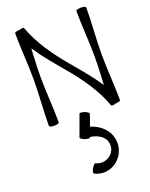

<svg xmlns="http://www.w3.org/2000/svg" viewBox="-230 -934 1216 1556"><g transform="rotate(-20 378.5 -156.0)"><path d="M709 0C709 -133 696 -267 696 -400C696 -533 709 -667 709 -800C709 -807 690 -813 667 -813C643 -813 624 -807 624 -800C624 -667 637 -533 637 -400C637 -320 632 -240 628 -160C570 -248 493 -339 425 -419C324 -539 232 -667 178 -815C176 -821 157 -821 136 -813C115 -813 96 -807 96 -800C96 -667 109 -533 109 -400C109 -267 96 -133 96 0C96 7 115 13 138 13C162 13 181 7 181 0C181 -133 168 -267 168 -400C168 -480 173 -560 177 -640C235 -552 312 -461 380 -381C481 -261 573 -133 627 15C629 21 648 21 669 13C690 13 709 7 709 0ZM363 -9 297 172C294 179 310 191 332 199C354 207 374 208 377 201L378 197C446 207 504 241 511 304C521 389 429 452 348 413C341 409 327 423 315 444C304 464 300 484 307 487C436 553 587 444 570 296C560 208 492 144 407 119L442 20C445 13 429 1 407 -7C385 -15 365 -16 363 -9Z"/></g></svg>

Font: Nupuram Expanded Light
Style: Regular
Weight: 300
Width: 7
Designer: Santhosh Thottingal (santhosh.thottingal@gmail.com)
Foundry: SMC
Version: Version 1.000